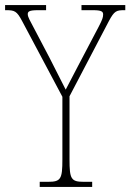

<svg xmlns="http://www.w3.org/2000/svg" viewBox="-29 -734 512 754"><path d="M127 0H333V-20H300C250 -20 244 -31 244 -108V-356L399 -652C420 -691 428 -694 459 -694H463V-714H291V-694H336C371 -694 376 -688 376 -677C376 -666 373 -657 359 -630L277 -474C255 -431 239 -402 229 -382C208 -424 187 -465 165 -508L103 -626C90 -651 80 -667 80 -678C80 -688 84 -694 120 -694H152V-714H-9V-694H-5C28 -694 37 -691 58 -651L216 -354V-108C216 -31 210 -20 160 -20H127Z"/></svg>

Font: Noto Serif Hebrew Condensed Thin
Style: Regular
Weight: 100
Width: 3
Designer: Monotype Design Team
Foundry: Monotype Imaging Inc.
Version: Version 2.004